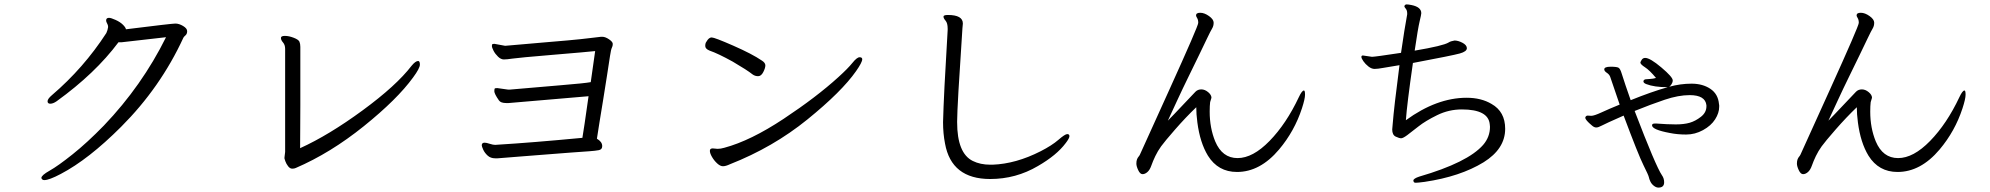

<svg xmlns="http://www.w3.org/2000/svg" viewBox="-20 -788 9040 872"><path d="M552 -655Q760 -681 776.5 -681Q793 -681 811.5 -670Q830 -659 830 -646.5Q830 -634 822.5 -627.5Q815 -621 813 -617Q709 -391 530 -212Q382 -64 256 2Q203 30 181 30Q175 30 171.5 26.5Q168 23 168 20Q168 8 205.5 -13Q243 -34 309.5 -87Q376 -140 452 -218Q625 -399 734 -619L532 -596Q525 -596 518 -596Q413 -455 237 -328Q221 -317 208.5 -317Q196 -317 196 -328Q196 -339 216 -356Q360 -479 463 -638Q469 -651 471 -665V-666Q471 -674 466.5 -681.5Q462 -689 462 -695Q462 -707 475 -707Q484 -707 505 -697.5Q526 -688 538.5 -675.5Q551 -663 552 -655Z M1272 -73 1275 -98V-566Q1275 -584 1265.5 -595Q1256 -606 1256 -615V-616Q1256 -625 1274 -625Q1292 -625 1314 -616.5Q1336 -608 1340 -598.5Q1344 -589 1344 -575V-311Q1344 -253 1343.5 -201Q1343 -149 1343 -115Q1473 -174 1626.5 -286.5Q1780 -399 1849 -489Q1867 -511 1879 -511Q1887 -511 1887 -494.5Q1887 -478 1856 -436Q1784 -337 1632.5 -215Q1481 -93 1323 -25Q1317 -22 1307 -22Q1297 -22 1288.5 -33Q1280 -44 1276 -55.5Q1272 -67 1272 -68Z M2238 -388 2288 -381H2295Q2323 -383 2365 -387Q2407 -391 2522.5 -400.5Q2638 -410 2663 -415L2683 -556Q2646 -552 2490.5 -539Q2335 -526 2308.5 -522Q2282 -518 2268.5 -518Q2255 -518 2242 -530.5Q2229 -543 2221.5 -557.5Q2214 -572 2214 -579.5Q2214 -587 2217.5 -588Q2221 -589 2225 -589L2274 -580L2286 -581Q2313 -583 2355.5 -587Q2398 -591 2447.5 -595Q2497 -599 2558.5 -604.5Q2620 -610 2663.5 -615.5Q2707 -621 2710 -621H2715Q2729 -621 2746 -609.5Q2763 -598 2763 -588.5Q2763 -579 2759 -571.5Q2755 -564 2750.5 -534Q2746 -504 2737 -446Q2728 -388 2719 -332.5Q2710 -277 2702.5 -231.5Q2695 -186 2691 -158Q2715 -144 2715 -125V-124Q2715 -109 2699.5 -106Q2684 -103 2655.5 -101Q2627 -99 2571.5 -95Q2516 -91 2455.5 -86Q2395 -81 2340.5 -77Q2286 -73 2265.5 -71Q2245 -69 2240 -69H2229Q2208 -69 2194.5 -81.5Q2181 -94 2174.5 -108.5Q2168 -123 2168 -128Q2168 -140 2181 -140Q2189 -140 2204 -135Q2219 -130 2229 -130L2243 -131Q2392 -140 2625 -162Q2631 -195 2653 -351L2290 -320H2279Q2254 -320 2246 -332Q2225 -362 2225 -374Q2225 -386 2228.5 -387Q2232 -388 2238 -388Z M3217 -114 3239 -112Q3253 -112 3270 -117Q3389 -149 3538.5 -248Q3688 -347 3788 -438Q3831 -477 3851.5 -502.5Q3872 -528 3884 -528Q3896 -528 3896 -519Q3896 -505 3868 -465Q3803 -372 3647 -245.5Q3491 -119 3295 -42Q3276 -33 3263.5 -33Q3251 -33 3237 -46Q3223 -59 3213.5 -75.5Q3204 -92 3204 -103Q3204 -114 3217 -114ZM3188 -598Q3199 -618 3212 -618Q3225 -618 3310.5 -580.5Q3396 -543 3440 -513Q3456 -503 3456 -491Q3456 -479 3446.5 -460.5Q3437 -442 3423 -442Q3409 -442 3398 -450Q3373 -470 3308 -508Q3241 -545 3203 -558Q3183 -566 3183 -579Q3183 -592 3188 -598Z M4353 -681 4351 -659Q4327 -301 4327 -237V-233Q4327 -92 4398 -57Q4432 -40 4478 -40H4488Q4594 -44 4706 -101Q4757 -127 4787 -153Q4817 -179 4827 -179Q4837 -179 4837 -169.5Q4837 -160 4820 -138Q4779 -83 4694 -34Q4594 25 4477 25Q4301 25 4272 -136Q4263 -182 4263 -233Q4266 -355 4284 -652V-658Q4284 -683 4274.5 -694Q4265 -705 4265 -712.5Q4265 -720 4285 -720Q4353 -720 4353 -681Z M5482 -344 5476 -324Q5474 -308 5474 -281Q5474 -207 5499 -146Q5531 -70 5600.5 -70Q5670 -70 5746 -148Q5822 -226 5879 -347Q5893 -377 5902 -377Q5907 -377 5907 -358Q5907 -339 5893 -296Q5859 -192 5789 -109Q5703 -7 5598 -7Q5512 -7 5466 -81Q5430 -140 5418 -232Q5413 -270 5413 -301Q5365 -255 5317 -200Q5269 -145 5253.5 -123.5Q5238 -102 5227 -79Q5216 -56 5209 -36Q5202 -16 5191 -6.5Q5180 3 5169 3Q5158 3 5149.5 -15Q5141 -33 5141 -45Q5141 -57 5144 -64.5Q5147 -72 5151 -76.5Q5155 -81 5157 -85.5Q5159 -90 5290.5 -380Q5422 -670 5422 -684Q5422 -698 5417 -706Q5412 -714 5412 -718Q5412 -730 5431 -730Q5450 -730 5471 -715Q5492 -700 5492 -685Q5492 -670 5485 -658.5Q5478 -647 5463 -615.5Q5448 -584 5425.5 -537.5Q5403 -491 5377 -438Q5351 -385 5327 -333Q5303 -281 5284 -240Q5307 -263 5353 -312Q5399 -361 5409.5 -371.5Q5420 -382 5436 -382Q5452 -382 5467 -369.5Q5482 -357 5482 -344Z M6170 -536 6211 -530Q6225 -530 6343 -548Q6359 -659 6371 -723V-727Q6371 -741 6364.5 -748.5Q6358 -756 6358 -760Q6361 -768 6368.5 -768Q6376 -768 6391 -765Q6435 -756 6435 -728Q6435 -722 6427.5 -691Q6420 -660 6405 -558Q6535 -580 6559 -595Q6568 -601 6586 -604Q6602 -604 6621.5 -594Q6641 -584 6642 -570V-569Q6642 -554 6609.5 -545Q6577 -536 6397 -502Q6370 -314 6365 -242Q6505 -344 6641 -344Q6707 -344 6754 -316Q6816 -281 6816 -203Q6816 -112 6718 -51Q6612 14 6450 38Q6419 42 6410 42Q6401 42 6400 36L6399 32Q6399 23 6426 14Q6646 -50 6716 -130Q6747 -166 6747 -212L6746 -223Q6740 -291 6619 -291Q6560 -291 6507 -265Q6454 -239 6422.5 -214Q6391 -189 6371.5 -174.5Q6352 -160 6343.5 -160Q6335 -160 6319 -167.5Q6303 -175 6303 -200L6305 -223Q6311 -301 6336 -492Q6285 -484 6261 -479.5Q6237 -475 6223 -475Q6209 -475 6195 -486Q6181 -497 6172 -510Q6163 -523 6163 -529.5Q6163 -536 6170 -536Z M7502 -227Q7554 -223 7591 -223Q7628 -223 7654 -230.5Q7680 -238 7705 -257.5Q7730 -277 7730 -305V-310Q7725 -356 7654 -356Q7603 -356 7540.5 -335Q7478 -314 7404 -284Q7500 -33 7528 8Q7538 22 7538 40Q7538 64 7512 64Q7502 64 7491.5 56Q7481 48 7475.5 36.5Q7470 25 7468.5 16.5Q7467 8 7444 -38Q7421 -84 7354 -263Q7270 -226 7254.5 -217.5Q7239 -209 7229.5 -209Q7220 -209 7210 -218Q7180 -243 7180 -253V-255Q7183 -263 7191 -263L7207 -262Q7220 -262 7253.5 -277.5Q7287 -293 7336 -313Q7318 -364 7293 -439Q7289 -450 7277.5 -457.5Q7266 -465 7266 -473Q7266 -485 7295 -485Q7324 -485 7331.5 -480Q7339 -475 7345.5 -453Q7352 -431 7363 -399.5Q7374 -368 7386 -333Q7480 -371 7554 -392Q7493 -392 7457 -406Q7444 -411 7444 -418V-420Q7446 -427 7454.5 -428Q7463 -429 7475 -429.5Q7487 -430 7501 -434Q7472 -469 7451 -482.5Q7430 -496 7430 -504Q7430 -506 7435.5 -515.5Q7441 -525 7452 -525Q7474 -525 7525.5 -481.5Q7577 -438 7577 -423Q7577 -414 7571.5 -405.5Q7566 -397 7561 -394Q7612 -408 7662.5 -408Q7713 -408 7748 -384.5Q7783 -361 7787 -316Q7788 -313 7788 -310V-303Q7788 -275 7769.5 -246Q7751 -217 7714.5 -197Q7678 -177 7638 -177Q7598 -177 7564 -184Q7483 -199 7483 -219Q7483 -227 7496 -227Z M8482 -344 8476 -324Q8474 -308 8474 -281Q8474 -207 8499 -146Q8531 -70 8600.5 -70Q8670 -70 8746 -148Q8822 -226 8879 -347Q8893 -377 8902 -377Q8907 -377 8907 -358Q8907 -339 8893 -296Q8859 -192 8789 -109Q8703 -7 8598 -7Q8512 -7 8466 -81Q8430 -140 8418 -232Q8413 -270 8413 -301Q8365 -255 8317 -200Q8269 -145 8253.5 -123.5Q8238 -102 8227 -79Q8216 -56 8209 -36Q8202 -16 8191 -6.5Q8180 3 8169 3Q8158 3 8149.5 -15Q8141 -33 8141 -45Q8141 -57 8144 -64.5Q8147 -72 8151 -76.5Q8155 -81 8157 -85.5Q8159 -90 8290.5 -380Q8422 -670 8422 -684Q8422 -698 8417 -706Q8412 -714 8412 -718Q8412 -730 8431 -730Q8450 -730 8471 -715Q8492 -700 8492 -685Q8492 -670 8485 -658.5Q8478 -647 8463 -615.5Q8448 -584 8425.5 -537.5Q8403 -491 8377 -438Q8351 -385 8327 -333Q8303 -281 8284 -240Q8307 -263 8353 -312Q8399 -361 8409.5 -371.5Q8420 -382 8436 -382Q8452 -382 8467 -369.5Q8482 -357 8482 -344Z"/></svg>

Font: ToneOZ-Pinyin-WenKai-Regular
Style: Regular
Weight: 400
Designer: Fontworks Inc.
Foundry: ToneOZ
Version: Version 0.240331